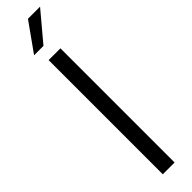

<svg xmlns="http://www.w3.org/2000/svg" viewBox="-309 -849 821 821"><g transform="rotate(-45 101.5 -439.0)"><path d="M66.4 -690.4H137.7V0H66.4ZM128.9 -877.9H202.1L93.8 -749H37.1Z"/></g></svg>

Font: Dinish Condensed
Style: Regular
Weight: 400
Width: 3
Designer: Bert Driehuis
Foundry: Playbeing
Version: Version 3.006; git-39231f3c-release